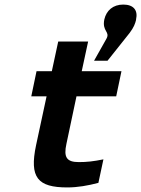

<svg xmlns="http://www.w3.org/2000/svg" viewBox="-20 -812 618 841"><path d="M325 -102C272 -102 258 -123 271 -182L315 -390H489L512 -500H338L366 -630H235L207 -500H140L117 -390H184L138 -176C108 -34 145 9 275 9C320 9 365 1 411 -11L433 -114C389 -105 360 -102 325 -102ZM392 -546H451L548 -668C566 -692 572 -708 576 -725V-727C585 -767 565 -792 520 -792C475 -792 446 -766 437 -727C426 -674 464 -674 446 -642Z"/></svg>

Font: LT Wave Text Bold Italic
Style: Regular
Weight: 700
Designer: Daniel Lyons
Version: Version 2.5 (Glyphs App)